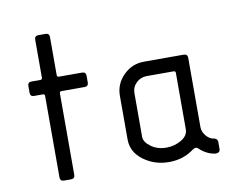

<svg xmlns="http://www.w3.org/2000/svg" viewBox="-71 -718 1005 812"><g transform="rotate(-10 431.5 -312.5)"><path d="M124.5 -16.6V-366.2Q124.5 -374.5 116.2 -374.5H78.6Q62 -374.5 62 -391.1V-419.9Q62 -436.5 78.6 -436.5H116.2Q124.5 -436.5 124.5 -444.8V-607.9Q124.5 -624.5 141.1 -624.5H171.4Q188 -624.5 188 -607.9V-444.8Q188 -436.5 196.3 -436.5H295.4Q312 -436.5 312 -419.9V-391.1Q312 -374.5 295.4 -374.5H196.3Q188 -374.5 188 -366.2V-16.6Q188 0 171.4 0H141.1Q124.5 0 124.5 -16.6Z M748.5 -419.9V-122.6Q748.5 -102.1 763.7 -84.2Q778.8 -66.4 798.3 -64.5Q812 -60.5 812 -47.9V-17.6Q812 -1 792 -1Q753.4 -6.3 722.7 -36.1Q714.4 -44.4 699.7 -34.2Q654.3 0 592.8 0Q530.8 0 483.4 -35.2Q436 -70.3 436 -124.5V-312Q436 -362.8 472.9 -399.7Q509.8 -436.5 562 -436.5H731.9Q748.5 -436.5 748.5 -419.9ZM686 -124.5V-366.2Q686 -374.5 677.7 -374.5H562Q536.1 -374.5 517.3 -356.4Q498.5 -338.4 498.5 -312V-124.5Q498.5 -102.5 526.1 -82.3Q553.7 -62 592.8 -62Q627 -62 656.5 -79.3Q686 -96.7 686 -124.5Z"/></g></svg>

Font: GOSTRUS
Style: type_B
Weight: 400
Designer: Юрий и Татьяна Кривогуз
Version: Version 02.00